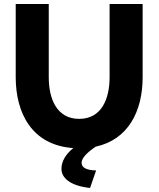

<svg xmlns="http://www.w3.org/2000/svg" viewBox="-20 -730 787 953"><path d="M524 -710V-347C524 -242 486 -140 373 -140C262 -140 222 -239 222 -347V-710H58V-347C58 -169 138 -9 344 5C304 37 285 73 285 108C285 151 325 192 427 203L457 116C409 115 385 102 385 78C385 56 409 29 455 -2C616 -37 688 -177 688 -347V-710Z"/></svg>

Font: FIGSv2-sans-serif ExtraBold
Style: Regular
Weight: 800
Designer: Matt McInerney, Pablo Impallari, Rodrigo Fuenzalida,Mirko Velimirovic
Foundry: Matt McInerney, Pablo Impallari, Rodrigo Fuenzalida
Version: Version 4.021;hotconv 1.0.109;makeotfexe 2.5.65596